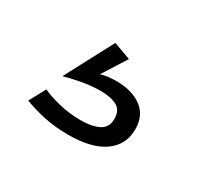

<svg xmlns="http://www.w3.org/2000/svg" viewBox="-58 -109 412 378"><g transform="rotate(30 148.0 80.5)"><path d="M22 163.1 42 126Q55.2 132.8 79.6 138.9Q104 145 129.9 145Q156.7 145 171.9 137Q187 128.9 187 109.9Q187 89.8 173.1 82.5Q159.2 75.2 136.2 75.2Q115.2 75.2 92 79.6Q68.8 84 56.2 87.9L113.8 -21L152.8 -6.8L118.2 47.9Q126 44.9 136 43.9Q146 43 153.8 43Q189 43 210.9 59.1Q232.9 75.2 232.9 106.9Q232.9 142.1 204.8 162.1Q176.8 182.1 123 182.1Q93.3 182.1 67.6 176.5Q42 170.9 22 163.1Z"/></g></svg>

Font: Raleway Medium
Style: Regular
Weight: 500
Designer: Matt McInerney, Pablo Impallari, Rodrigo Fuenzalida
Foundry: Matt McInerney, Pablo Impallari, Rodrigo Fuenzalida
Version: Version 3.000g; ttfautohint (v1.5) -l 8 -r 28 -G 28 -x 14 -D